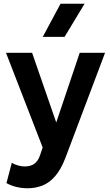

<svg xmlns="http://www.w3.org/2000/svg" viewBox="-20 -782 588 1026"><path d="M127.5 224Q98 224 69.5 217.5Q41 211 14.5 196.5L43 88Q58.5 97.5 77.5 102.5Q96.5 107.5 112 107.5Q144 107.5 164 92.8Q184 78 194.5 46L208 6L12 -500H151.5L280.5 -127.5L406 -500H541.5L328.5 64.5Q304.5 125.5 274 160.2Q243.5 195 206.8 209.5Q170 224 127.5 224ZM208.5 -585 303.5 -762H432L325 -585Z"/></svg>

Font: Geologica Roman Medium
Style: Regular
Weight: 500
Designer: Sindre Bremnes, Frode Helland
Foundry: Monokrom Skriftforlag AS
Version: Version 1.010;gftools[0.9.28]